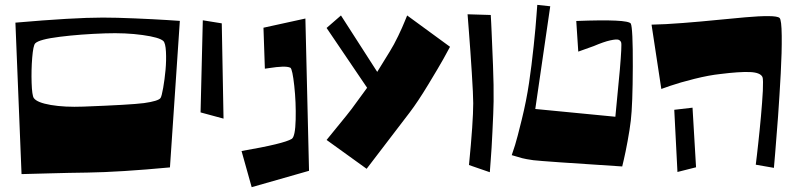

<svg xmlns="http://www.w3.org/2000/svg" viewBox="-20 -714 3303 796"><path d="M43.9 -620.1Q284.7 -641.1 406.2 -641.1Q460.4 -641.1 540.3 -637.7Q620.1 -634.3 672.9 -630.9L725.6 -627.4L684.6 -20Q476.6 -0.5 341.8 1.5Q267.1 2.4 189.7 4.6Q112.3 6.8 69.3 7.8ZM126 -534.2Q117.7 -525.9 113.5 -474.4Q109.4 -422.9 111.1 -370.6Q112.8 -318.4 120.1 -307.6Q133.3 -288.6 190.7 -278.8Q248 -269 325.7 -272Q520 -279.3 577.1 -286.6Q636.2 -294.9 645.5 -307.6Q650.4 -314.9 656.5 -349.6Q662.6 -384.3 666.3 -424.1Q669.9 -463.9 668 -499.8Q666 -535.6 657.2 -543.9Q641.1 -559.1 571 -568.8Q501 -578.6 416 -575.7Q314 -572.3 228 -561.5Q142.1 -550.8 126 -534.2Z M820.8 -629.9 899.4 -617.2 906.7 -222.2 811.5 -248Z M1072.3 -599.1 1246.1 -637.2 1261.2 -5.9 1023.4 62 981.4 -87.9Q1157.2 -118.2 1189.5 -138.2Q1204.1 -147.5 1205.8 -218.5Q1207.5 -289.6 1200 -358.2Q1192.4 -426.8 1184.1 -433.1Q1172.9 -438.5 1149.4 -437.5Q1126 -436.5 1102.1 -432.6L1078.1 -429.2Z M1502 -350.1 1334 -598.1 1393.6 -649.9 1543.9 -416 1595.7 -500Q1612.8 -527.3 1630.9 -564.9Q1648.9 -602.5 1658.2 -626L1668 -649.9L1845.7 -520Q1835.4 -500.5 1817.9 -469Q1800.3 -437.5 1756.1 -364.5Q1711.9 -291.5 1678.7 -248L1500 -14.2L1334 -133.8Q1379.4 -189.9 1415.5 -233.9Q1436 -258.8 1463.1 -296.9Q1490.2 -335 1502 -350.1Z M1924.3 -29.8Q1941.9 -208.5 1941.9 -286.1Q1941.9 -320.3 1936 -412.6Q1930.2 -504.9 1924.3 -579.6L1918.5 -654.8L2014.6 -651.9Q2015.1 -642.6 2016.4 -619.4Q2017.6 -596.2 2018.1 -582.5Q2020 -542 2023.9 -443.4Q2027.3 -356.9 2026.4 -293.9Q2025.9 -253.4 2021.5 -167Q2018.1 -93.8 2014.2 -46.9L2010.7 0Z M2101.6 -70.8Q2106.9 -85.9 2115.5 -113Q2124 -140.1 2143.3 -218.8Q2162.6 -297.4 2173.3 -370.1Q2184.1 -442.9 2192.6 -523.9Q2201.2 -605 2204.1 -649.4L2207.5 -693.8L2261.2 -688L2199.2 -262.2L2531.2 -230Q2531.2 -230 2549.8 -425.3Q2558.6 -528.8 2555.2 -538.1Q2552.2 -546.4 2543.9 -549.3Q2535.6 -552.2 2509.8 -546.6Q2483.9 -541 2441.4 -522.9L2377.4 -500L2369.1 -627Q2583 -635.3 2595.2 -616.2Q2604 -598.6 2603.5 -439.2Q2603 -279.8 2595.2 -213.9Q2590.8 -176.8 2582 -129.2Q2573.2 -81.5 2566.4 -52.7L2559.6 -23.9Q2231.9 -44.9 2191.4 -49.8Q2176.3 -51.8 2163.6 -54.2Q2150.9 -56.6 2144.5 -58.3Q2138.2 -60.1 2123.3 -64.5Q2108.4 -68.8 2101.6 -70.8Z M2681.2 -611.8Q2736.3 -612.8 2811.3 -618.7Q2886.2 -624.5 2949 -630.9Q3011.7 -637.2 3070.1 -642.3Q3128.4 -647.5 3166 -647.2Q3203.6 -647 3211.9 -639.6Q3220.2 -632.3 3220.9 -565.7Q3221.7 -499 3216.8 -408.9Q3211.9 -318.8 3205.6 -230Q3199.2 -141.1 3193.8 -79.6L3188.5 -18.1L3113.3 -31.2Q3113.8 -35.6 3114.7 -43Q3115.7 -50.3 3118.4 -73.5Q3121.1 -96.7 3123.5 -119.4Q3126 -142.1 3129.2 -173.3Q3132.3 -204.6 3134.8 -231.9Q3137.2 -259.3 3139.4 -287.8Q3141.6 -316.4 3142.6 -337.6Q3143.6 -358.9 3143.3 -374.5Q3143.1 -390.1 3141.1 -394.5Q3132.3 -413.6 3088.6 -415.3Q3044.9 -417 2966.8 -407.2Q2919.9 -402.3 2858.6 -387Q2797.4 -371.6 2759.3 -358.4L2721.7 -345.2ZM2788.6 -1 2775.4 -258.8 2851.1 -267.6 2865.7 -20.5Z"/></svg>

Font: Some Time Later
Style: Regular
Weight: 400
Version: Version 003.300